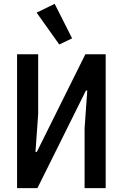

<svg xmlns="http://www.w3.org/2000/svg" viewBox="-20 -981 640 1001"><path d="M69 0H175L428 -509H435L421 -312V0H531V-698H425L172 -189H165L179 -386V-698H69ZM289 -749 356 -781 265 -961 171 -915Z"/></svg>

Font: IBM Mono Medium
Style: Regular
Weight: 500
Monospace: yes
Designer: Mike Abbink, Paul van der Laan, Pieter van Rosmalen
Foundry: Bold Monday
Version: Version 2.3